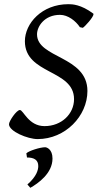

<svg xmlns="http://www.w3.org/2000/svg" viewBox="-20 -650 478 918"><path d="M99 -453C99 -293 334 -319 334 -176C334 -105 274 -47 193 -47C116 -47 92 -124 75 -124C59 -124 23 -71 23 -56C23 -22 112 15 160 15C292 15 398 -95 398 -215C398 -383 157 -371 157 -486C157 -523 192 -579 267 -579C305 -579 342 -550 362 -520L376 -517C386 -523 427 -568 427 -582C427 -583 427 -584 426 -585C367 -629 325 -630 307 -630C180 -630 99 -538 99 -453ZM196 54C172 54 118 71 106 83L109 103C142 103 163 114 163 144C163 161 156 193 111 232L125 248C162 227 231 179 231 108C231 63 203 54 196 54Z"/></svg>

Font: Temporarium
Style: Italic
Weight: 400
Italic angle: -7°
Version: Version 1.1